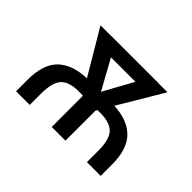

<svg xmlns="http://www.w3.org/2000/svg" viewBox="-107 -741 954 954"><g transform="rotate(45 370.0 -264.5)"><path d="M548.3 -528.3H608.4L469.2 -294.4Q565.9 -289.6 616.7 -238.3Q667.5 -187 667.5 -79.1V0H570.8V-79.1Q570.8 -158.7 541.7 -189.2Q512.7 -219.7 448.2 -219.7H425.3L419.9 -210.4V0H323.7V-214.8L320.8 -219.7H291.5Q226.6 -219.7 197.8 -189.2Q168.9 -158.7 168.9 -79.1V0H72.8V-79.1Q72.8 -189.5 124.5 -240.2Q176.3 -291 276.4 -294.4L137.7 -528.3H214.8V-528.8H548.3ZM373 -296.4 459 -452.6H287.1Z"/></g></svg>

Font: GeogebraSans
Style: Regular
Weight: 400
Designer: Google
Version: Version 1.100140; 2013